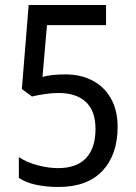

<svg xmlns="http://www.w3.org/2000/svg" viewBox="-20 -734 540 764"><path d="M212 10Q165 10 124.5 1.5Q84 -7 55 -26V-109Q86 -88 129.5 -76.5Q173 -65 211 -65Q285 -65 322.5 -105Q360 -145 360 -221Q360 -293 321.5 -328.5Q283 -364 213 -364Q186 -364 157 -359.5Q128 -355 107 -350L67 -380L94 -714H402V-634H167L149 -428Q166 -433 189.5 -435.5Q213 -438 240 -438Q301 -438 348 -413.5Q395 -389 421.5 -342Q448 -295 448 -229Q448 -119 388 -54.5Q328 10 212 10Z"/></svg>

Font: Noto Sans Gurmukhi SemiCondensed
Style: Regular
Weight: 400
Width: 4
Designer: Jelle Bosma - Monotype Design Team
Foundry: Monotype Imaging Inc.
Version: Version 2.004; ttfautohint (v1.8.4.7-5d5b)